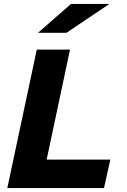

<svg xmlns="http://www.w3.org/2000/svg" viewBox="-20 -951 640 971"><path d="M17 0 166 -700H334L216 -144H538L506 0ZM172 -785 339 -931H533L316 -785Z"/></svg>

Font: Red Hat Mono
Style: Bold Italic
Weight: 700
Italic angle: -12°
Monospace: yes
Designer: Pentagram, MCKL
Foundry: Pentagram, MCKL
Version: Version 1.023; ttfautohint (v1.8.3)